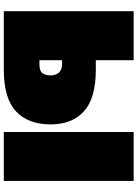

<svg xmlns="http://www.w3.org/2000/svg" viewBox="127 -868 740 1035"><g transform="rotate(90 497.5 -350.0)"><path d="M40 0V-700H304V-496H355Q509 -496 579.5 -432Q650 -368 650 -253Q650 -131 579.5 -65.5Q509 0 355 0ZM304 -192H324Q364 -192 375 -210Q386 -228 386 -253Q386 -278 371.5 -296Q357 -314 324 -314H304ZM691 0V-700H955V0Z"/></g></svg>

Font: Golos Text Black
Style: Regular
Weight: 900
Designer: A.Korolkova, Vitaly Kuzmin
Foundry: ParaType Ltd
Version: Version 2.004